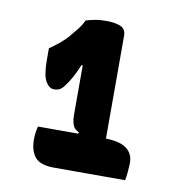

<svg xmlns="http://www.w3.org/2000/svg" viewBox="-58 -848 516 545"><g transform="rotate(10 200.0 -575.0)"><path d="M67 -464H257Q301 -464 321.5 -449.5Q342 -435 342 -408Q342 -403 341.5 -396Q341 -389 340.5 -381.5Q340 -374 339 -368Q338 -362 337 -357H132Q92 -357 77 -375.5Q62 -394 62 -427Q62 -433 62.5 -437.5Q63 -442 63.5 -446.5Q64 -451 65 -455Q66 -459 67 -464ZM263 -443H179L184 -468Q176 -472 171.5 -477Q167 -482 164.5 -491.5Q162 -501 162 -514Q162 -522 162 -537.5Q162 -553 162 -573Q162 -593 162 -613.5Q162 -634 162 -651Q162 -668 162 -678L177 -657H144L163 -671Q159 -658 153 -644.5Q147 -631 140 -618.5Q133 -606 125 -595Q119 -586 112 -581Q105 -576 93 -576Q79 -576 69 -593.5Q59 -611 59 -656V-688Q73 -698 85.5 -708Q98 -718 108 -729Q120 -743 130.5 -756Q141 -769 148 -784Q154 -786 160.5 -787.5Q167 -789 174.5 -790.5Q182 -792 190.5 -792.5Q199 -793 207 -793Q231 -793 247 -786.5Q263 -780 263 -760Q263 -749 263 -726.5Q263 -704 263 -673.5Q263 -643 263 -610.5Q263 -578 263 -545.5Q263 -513 263 -486.5Q263 -460 263 -443Z"/></g></svg>

Font: Recursive Casual
Style: Bold
Weight: 700
Version: Version 1.085